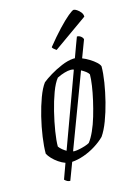

<svg xmlns="http://www.w3.org/2000/svg" viewBox="-124 -806 703 966"><g transform="rotate(-15 227.5 -323.5)"><path d="M119 90Q111 90 104 86.5Q97 83 90 76L119 -4Q102 -10 84.5 -22Q67 -34 54 -48Q41 -62 35 -74Q35 -111 42 -160.5Q49 -210 61.5 -261Q74 -312 90 -355Q106 -398 124 -422Q141 -436 169 -453Q197 -470 230 -484Q263 -498 292 -500Q294 -500 296 -500Q298 -500 301 -500Q312 -531 322 -557.5Q332 -584 339 -603Q351 -603 360 -595.5Q369 -588 370 -580L336 -490Q354 -483 372.5 -471.5Q391 -460 404 -448Q417 -436 420 -426Q420 -391 412.5 -343.5Q405 -296 392.5 -246.5Q380 -197 363.5 -153.5Q347 -110 328 -83Q307 -62 277.5 -43.5Q248 -25 215.5 -13.5Q183 -2 153 0ZM140 -61 281 -446Q277 -448 272.5 -448.5Q268 -449 264 -449Q251 -449 232 -443.5Q213 -438 193 -428Q175 -406 159 -363Q143 -320 130.5 -269Q118 -218 110.5 -171Q103 -124 103 -93Q110 -83 120 -75Q130 -67 140 -61ZM171 -50Q173 -49 175.5 -49Q178 -49 180 -49Q188 -49 203.5 -52Q219 -55 234.5 -60Q250 -65 258 -70Q273 -89 287.5 -121Q302 -153 313.5 -192Q325 -231 334 -270.5Q343 -310 348 -344.5Q353 -379 353 -402Q349 -410 338.5 -418Q328 -426 315 -433ZM223 -564Q217 -568 210 -574Q203 -580 203 -584Q240 -630 272.5 -664.5Q305 -699 328 -718Q351 -737 358 -737Q364 -737 374 -730.5Q384 -724 392.5 -713.5Q401 -703 401 -690Z"/></g></svg>

Font: Texturina 12pt Thin
Style: Italic
Weight: 250
Italic angle: -11°
Designer: Guillermo Torres Carreño
Foundry: Omnibus-Type
Version: Version 1.002